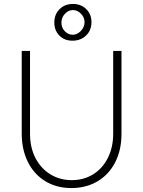

<svg xmlns="http://www.w3.org/2000/svg" viewBox="-20 -943 725 972"><path d="M90 -266V-685H132V-266Q132 -196 159.5 -143Q187 -90 235 -60.5Q283 -31 343 -31Q404 -31 451.5 -60.5Q499 -90 526 -143.5Q553 -197 553 -266V-685H595V-266Q595 -183 563 -121Q531 -59 473.5 -25Q416 9 341 9Q265 9 208 -26.5Q151 -62 120.5 -124.5Q90 -187 90 -266ZM255 -829Q255 -870 281.5 -896.5Q308 -923 349 -923Q390 -923 416.5 -897Q443 -871 443 -831Q443 -789 415.5 -763Q388 -737 347 -737Q306 -737 280.5 -763Q255 -789 255 -829ZM408 -831Q408 -855 390 -873.5Q372 -892 349 -892Q326 -892 308.5 -873Q291 -854 291 -829Q291 -802 308.5 -784.5Q326 -767 348 -767Q371 -767 389.5 -786.5Q408 -806 408 -831Z"/></svg>

Font: Bellota Text Light
Style: Regular
Weight: 300
Designer: Kemie Guaida
Foundry: Kemie Guaida
Version: Version 4.001